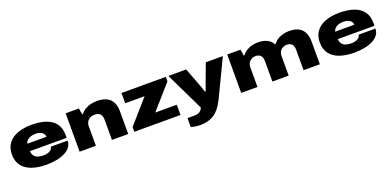

<svg xmlns="http://www.w3.org/2000/svg" viewBox="-2 -1406 5049 2482"><g transform="rotate(-20 2523.0 -165.0)"><path d="M415 12Q302 12 216.5 -17Q131 -46 83.5 -107.5Q36 -169 36 -264Q36 -357 83 -418.5Q130 -480 213 -510Q296 -540 405 -540Q519 -540 602 -511Q685 -482 730 -421Q775 -360 775 -264V-226H270Q272 -189 289 -164Q306 -139 338.5 -127Q371 -115 417 -115Q447 -115 470.5 -121Q494 -127 510 -137.5Q526 -148 534 -161Q542 -174 542 -188H774Q774 -138 745.5 -100.5Q717 -63 667.5 -38Q618 -13 553 -0.5Q488 12 415 12ZM271 -328H535Q535 -345 527 -360Q519 -375 503.5 -387Q488 -399 465.5 -406Q443 -413 415 -413Q371 -413 341 -401.5Q311 -390 293.5 -370.5Q276 -351 271 -328Z M871 0V-528H1053L1068 -442H1077Q1104 -477 1140.5 -498.5Q1177 -520 1218.5 -530Q1260 -540 1303 -540Q1382 -540 1434.5 -514.5Q1487 -489 1513.5 -438Q1540 -387 1540 -312V0H1316V-285Q1316 -306 1310 -324.5Q1304 -343 1292 -356Q1280 -369 1261.5 -376.5Q1243 -384 1217 -384Q1181 -384 1153.5 -369.5Q1126 -355 1110.5 -329.5Q1095 -304 1095 -271V0Z M1624 0V-65L1906 -387H1639V-528H2249V-466L1963 -141H2259V0Z M2452 210Q2413 210 2383 204.5Q2353 199 2330 192V69H2425Q2462 69 2484 59.5Q2506 50 2518.5 34Q2531 18 2539 0L2284 -528H2529L2618 -295Q2624 -280 2631.5 -258Q2639 -236 2646.5 -214Q2654 -192 2659 -175H2669Q2674 -188 2679.5 -204.5Q2685 -221 2691.5 -238Q2698 -255 2703.5 -270.5Q2709 -286 2713 -297L2799 -528H3034L2802 -44Q2778 6 2750 51.5Q2722 97 2683 133Q2644 169 2588 189.5Q2532 210 2452 210Z M3094 0V-528H3276L3291 -442H3300Q3326 -477 3361 -498.5Q3396 -520 3436.5 -530Q3477 -540 3518 -540Q3593 -540 3643 -515Q3693 -490 3719 -442H3729Q3755 -477 3790 -498.5Q3825 -520 3865.5 -530Q3906 -540 3947 -540Q4024 -540 4074.5 -514.5Q4125 -489 4150.5 -438Q4176 -387 4176 -312V0H3952V-285Q3952 -306 3946.5 -324.5Q3941 -343 3930 -356Q3919 -369 3901.5 -376.5Q3884 -384 3861 -384Q3828 -384 3802 -369.5Q3776 -355 3761.5 -329.5Q3747 -304 3747 -271V0H3523V-285Q3523 -306 3517.5 -324.5Q3512 -343 3501 -356Q3490 -369 3472.5 -376.5Q3455 -384 3432 -384Q3399 -384 3373 -369.5Q3347 -355 3332.5 -329.5Q3318 -304 3318 -271V0Z M4650 12Q4537 12 4451.5 -17Q4366 -46 4318.5 -107.5Q4271 -169 4271 -264Q4271 -357 4318 -418.5Q4365 -480 4448 -510Q4531 -540 4640 -540Q4754 -540 4837 -511Q4920 -482 4965 -421Q5010 -360 5010 -264V-226H4505Q4507 -189 4524 -164Q4541 -139 4573.5 -127Q4606 -115 4652 -115Q4682 -115 4705.5 -121Q4729 -127 4745 -137.5Q4761 -148 4769 -161Q4777 -174 4777 -188H5009Q5009 -138 4980.5 -100.5Q4952 -63 4902.5 -38Q4853 -13 4788 -0.5Q4723 12 4650 12ZM4506 -328H4770Q4770 -345 4762 -360Q4754 -375 4738.5 -387Q4723 -399 4700.5 -406Q4678 -413 4650 -413Q4606 -413 4576 -401.5Q4546 -390 4528.5 -370.5Q4511 -351 4506 -328Z"/></g></svg>

Font: Archivo Expanded Black
Style: Regular
Weight: 900
Width: 7
Designer: Hector Gatti
Foundry: Omnibus-Type
Version: Version 2.001